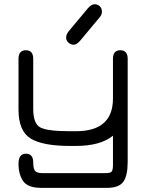

<svg xmlns="http://www.w3.org/2000/svg" viewBox="-20 -697 703 917"><path d="M362.3 -502Q345.7 -483.4 332 -483.4Q318.4 -483.4 307.1 -493.2Q295.9 -502.9 295.9 -517.1Q295.9 -531.2 306.6 -545.9L400.4 -658.2Q417 -676.8 431.6 -676.8Q446.3 -676.8 456.5 -667Q466.8 -657.2 466.8 -641.6Q466.8 -626 456.1 -614.3ZM589.8 75.2Q589.8 142.6 568.8 171.4Q547.9 200.2 491.2 200.2H175.8Q112.3 200.2 90.3 167.5Q68.4 134.8 68.4 85.9Q68.4 37.1 103.5 37.1Q138.7 37.1 138.7 79.1Q138.7 108.4 147.5 119.1Q156.2 129.9 182.6 129.9H484.4Q506.8 129.9 513.2 122.6Q519.5 115.2 519.5 90.8V-48.8Q459 0 342.8 0H314.5Q183.6 0 126 -35.6Q68.4 -71.3 68.4 -173.8V-416Q68.4 -457 103.5 -457Q138.7 -457 138.7 -416V-176.8Q138.7 -106.4 172.4 -88.4Q206.1 -70.3 314.5 -70.3H342.8Q519.5 -70.3 519.5 -226.6V-416Q519.5 -457 554.7 -457Q589.8 -457 589.8 -416Z"/></svg>

Font: Jura
Style: DemiBold
Weight: 600
Version: Version 2.5